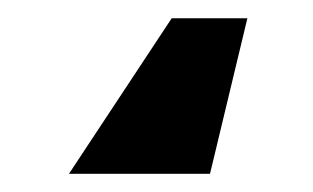

<svg xmlns="http://www.w3.org/2000/svg" viewBox="-20 30 339 208"><path d="M248 49.8 207.5 218.3H54.7L166 49.8Z"/></svg>

Font: Inter 17pt ExtraBold
Style: Regular
Weight: 800
Version: Version 4.001;git-66647c0bb